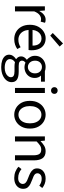

<svg xmlns="http://www.w3.org/2000/svg" viewBox="1018 -1840 1044 3121"><g transform="rotate(90 1540.5 -279.0)"><path d="M82 0V-486.1H150L156.9 -397.6H159.6Q185.1 -444.1 221.1 -471.1Q257.1 -498.1 297.9 -498.1Q313.9 -498.1 326.2 -495.9Q338.5 -493.7 349.7 -488.1L331.6 -417.9Q321.2 -420.9 311.8 -422.4Q302.3 -423.9 287.2 -423.9Q256.4 -423.9 222.8 -399.1Q189.2 -374.3 164.3 -312.1V0Z M615.1 12Q550.2 12 497.4 -18.3Q444.5 -48.6 413.4 -105.5Q382.4 -162.5 382.4 -242.9Q382.4 -322.1 414.1 -379.6Q445.7 -437 495.8 -467.8Q545.8 -498.6 601.3 -498.6Q663.7 -498.6 707.2 -470.6Q750.8 -442.7 773.7 -391.2Q796.6 -339.8 796.6 -270Q796.6 -256.3 795.7 -244.6Q794.8 -232.9 792.2 -220.8H465.9Q469.6 -170.9 490.4 -133.8Q511.1 -96.7 545.4 -76Q579.8 -55.3 625.7 -55.3Q661.2 -55.3 691.4 -65Q721.7 -74.8 746.7 -91.6L776.6 -37.7Q745.3 -15.4 705.4 -1.7Q665.5 12 615.1 12ZM465.9 -285.6H721.2Q721.2 -357 690.1 -394.2Q658.9 -431.3 603.1 -431.3Q569.3 -431.3 539.9 -414.3Q510.5 -397.2 490.7 -364.6Q470.9 -331.9 465.9 -285.6ZM558.2 -573.3 515.9 -614.3 685.8 -780.8 736.3 -726.2Z M1069.3 223.7Q1009.8 223.7 964.3 208.4Q918.8 193 893.5 164.1Q868.2 135.2 868.2 93.4Q868.2 61.7 887.1 33.5Q906.1 5.3 939.4 -16.5V-20.5Q921.1 -32.6 908.5 -52.2Q896 -71.7 896 -100.2Q896 -130.6 913.4 -154.1Q930.8 -177.5 949.4 -190.4V-194.4Q925.6 -213.7 906 -247.8Q886.5 -281.9 886.5 -324.9Q886.5 -378.1 911.6 -417Q936.7 -455.9 978.2 -477Q1019.6 -498.1 1068.9 -498.1Q1089.3 -498.1 1106.9 -494.8Q1124.6 -491.5 1137.5 -486.1H1307.1V-422.8H1207.3Q1224.8 -406.2 1235.8 -380.2Q1246.9 -354.2 1246.9 -322.7Q1246.9 -270.7 1223 -232.9Q1199.2 -195.2 1158.9 -174.7Q1118.6 -154.2 1068.9 -154.2Q1051.2 -154.2 1032.3 -158.6Q1013.5 -162.9 996.5 -170.7Q983.8 -159.9 974.6 -146.8Q965.5 -133.7 965.5 -113.2Q965.5 -90.3 983.9 -75.4Q1002.3 -60.5 1050.7 -60.5H1145.3Q1230.4 -60.5 1272.7 -32.8Q1315.1 -5.2 1315.1 55.6Q1315.1 100.8 1285 138.9Q1254.8 177.1 1199.6 200.4Q1144.4 223.7 1069.3 223.7ZM1068.9 -209.4Q1096.9 -209.4 1120.3 -223.6Q1143.6 -237.7 1157.9 -263.6Q1172.2 -289.6 1172.2 -324.9Q1172.2 -360.6 1158.2 -385.7Q1144.3 -410.8 1120.9 -424.6Q1097.5 -438.4 1068.9 -438.4Q1025.9 -438.4 995.8 -408.7Q965.6 -378.9 965.6 -324.9Q965.6 -289.6 979.9 -263.6Q994.1 -237.7 1017.5 -223.6Q1040.9 -209.4 1068.9 -209.4ZM1080.9 167Q1127.2 167 1161.5 153Q1195.9 138.9 1215.2 116.1Q1234.5 93.3 1234.5 67.9Q1234.5 34 1209.4 20.8Q1184.3 7.6 1136.5 7.6H1052.7Q1039.1 7.6 1022.6 5.8Q1006.2 3.9 989.5 0.3Q963.4 18.8 951.7 39.7Q939.9 60.7 939.9 81.8Q939.9 121 977.5 144Q1015.1 167 1080.9 167Z M1408.9 0V-486H1491V0ZM1450.8 -586Q1427.1 -586 1411.5 -601Q1396 -616 1396 -640.4Q1396 -664.2 1411.5 -678.9Q1427.1 -693.6 1450.8 -693.6Q1475.1 -693.6 1490.3 -678.9Q1505.6 -664.2 1505.6 -640.4Q1505.6 -616 1490.3 -601Q1475.1 -586 1450.8 -586Z M1844.2 12Q1784.6 12 1733.1 -18.1Q1681.7 -48.1 1650.3 -105Q1618.9 -161.9 1618.9 -242.4Q1618.9 -323.5 1650.3 -380.8Q1681.7 -438 1733.1 -468Q1784.6 -498.1 1844.2 -498.1Q1903.7 -498.1 1954.9 -468Q2006 -438 2037.7 -380.8Q2069.4 -323.5 2069.4 -242.4Q2069.4 -161.9 2037.7 -105Q2006 -48.1 1954.9 -18.1Q1903.7 12 1844.2 12ZM1844.2 -56.5Q1886 -56.5 1917.8 -79.7Q1949.6 -102.9 1967 -144.8Q1984.4 -186.7 1984.4 -242.4Q1984.4 -298.1 1967 -340.3Q1949.6 -382.6 1917.8 -406.1Q1886 -429.6 1844.2 -429.6Q1802.4 -429.6 1770.9 -406.1Q1739.4 -382.6 1721.6 -340.3Q1703.9 -298.1 1703.9 -242.4Q1703.9 -186.7 1721.6 -144.8Q1739.4 -102.9 1770.9 -79.7Q1802.4 -56.5 1844.2 -56.5Z M2197 0V-486.1H2265L2271.9 -416H2274.6Q2309.7 -450.7 2348.8 -474.4Q2388 -498.1 2437.7 -498.1Q2515 -498.1 2550.6 -449.5Q2586.1 -401 2586.1 -308V0H2503.9V-297.4Q2503.9 -365.6 2482.4 -396.1Q2460.9 -426.7 2412.2 -426.7Q2374.9 -426.7 2345.6 -407.8Q2316.3 -389 2279.3 -352V0Z M2871.5 12Q2817.8 12 2770.6 -6.6Q2723.4 -25.1 2690.1 -57.7L2728 -105.6Q2759.8 -79.9 2794.4 -66Q2829 -52.1 2874.2 -52.1Q2922.1 -52.1 2945.9 -74.4Q2969.7 -96.8 2969.7 -127.6Q2969.7 -152.6 2953.6 -169.2Q2937.5 -185.7 2912.6 -197.4Q2887.6 -209 2860 -219Q2823.8 -232 2791 -249.6Q2758.2 -267.3 2737.5 -293.7Q2716.8 -320.2 2716.8 -360.1Q2716.8 -418.9 2761.4 -458.5Q2806 -498.1 2884.5 -498.1Q2930.1 -498.1 2968.9 -482.8Q3007.7 -467.4 3035.6 -443.5L2997.8 -395.5Q2972.3 -413.6 2945.3 -423.8Q2918.3 -434 2885.5 -434Q2839.4 -434 2817.7 -412.8Q2796 -391.6 2796 -364.3Q2796 -341.9 2809.2 -327.3Q2822.4 -312.7 2845.7 -302Q2869 -291.4 2899.1 -280.7Q2937.1 -266.8 2971.5 -249.5Q3006 -232.1 3027.4 -204.5Q3048.8 -176.9 3048.8 -132.5Q3048.8 -93.1 3028.4 -60.3Q3008 -27.6 2968.4 -7.8Q2928.8 12 2871.5 12Z"/></g></svg>

Font: Source Sans Variable
Style: Regular
Weight: 200
Designer: Paul D. Hunt
Foundry: Adobe Systems Incorporated
Version: Version 3.006;hotconv 1.0.111;makeotfexe 2.5.65597